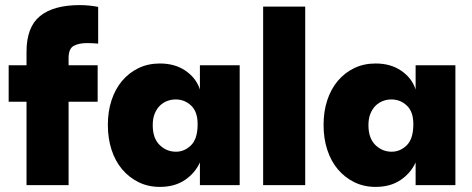

<svg xmlns="http://www.w3.org/2000/svg" viewBox="-20 -726 1852 753"><path d="M14 -470H84V-523Q84 -620 137 -663Q190 -706 293 -706Q312 -706 331 -704Q350 -702 365 -699V-555Q356 -556 343 -556.5Q330 -557 321 -557Q289 -557 269 -546Q249 -535 249 -498V-470H363V-327H249V0H84V-327H14Z M607 7Q561 7 523.5 -11.5Q486 -30 459 -62Q432 -94 417.5 -138.5Q403 -183 403 -236Q403 -289 417.5 -333Q432 -377 459 -409Q486 -441 523.5 -459Q561 -477 607 -477Q667 -477 708.5 -448Q750 -419 764 -375V-470H920V0H764V-89Q745 -47 705 -20Q665 7 607 7ZM670 -131Q703 -131 728.5 -155.5Q754 -180 755 -234V-240Q755 -288 729.5 -312Q704 -336 669 -336Q652 -336 636 -330Q620 -324 607.5 -312Q595 -300 587 -281Q579 -262 579 -235Q579 -184 606 -157.5Q633 -131 670 -131Z M1012 -700H1177V0H1012Z M1453 7Q1407 7 1369.5 -11.5Q1332 -30 1305 -62Q1278 -94 1263.5 -138.5Q1249 -183 1249 -236Q1249 -289 1263.5 -333Q1278 -377 1305 -409Q1332 -441 1369.5 -459Q1407 -477 1453 -477Q1513 -477 1554.5 -448Q1596 -419 1610 -375V-470H1766V0H1610V-89Q1591 -47 1551 -20Q1511 7 1453 7ZM1516 -131Q1549 -131 1574.5 -155.5Q1600 -180 1601 -234V-240Q1601 -288 1575.5 -312Q1550 -336 1515 -336Q1498 -336 1482 -330Q1466 -324 1453.5 -312Q1441 -300 1433 -281Q1425 -262 1425 -235Q1425 -184 1452 -157.5Q1479 -131 1516 -131Z"/></svg>

Font: Tilda Sans Black
Style: Regular
Weight: 900
Designer: ParaType Ltd
Foundry: ParaType Ltd
Version: Version 1.009